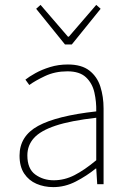

<svg xmlns="http://www.w3.org/2000/svg" viewBox="-20 -754 526 786"><path d="M198 12Q161 12 129.5 -1.5Q98 -15 79 -43.5Q60 -72 60 -117Q60 -197 136 -238.5Q212 -280 374 -298Q375 -337 366.5 -375Q358 -413 332 -437.5Q306 -462 256 -462Q205 -462 164 -442.5Q123 -423 100 -406L84 -428Q99 -440 125 -454.5Q151 -469 185 -479.5Q219 -490 258 -490Q314 -490 346 -465Q378 -440 391 -399Q404 -358 404 -310V0H378L374 -64H372Q335 -34 290.5 -11Q246 12 198 12ZM200 -16Q244 -16 285 -37Q326 -58 374 -98V-272Q269 -260 207.5 -239.5Q146 -219 119 -189Q92 -159 92 -118Q92 -63 124.5 -39.5Q157 -16 200 -16ZM246 -572 128 -718 146 -734 258 -604H262L374 -734L392 -718L274 -572Z"/></svg>

Font: Source Sans Variable
Style: Regular
Weight: 200
Designer: Paul D. Hunt
Foundry: Adobe Systems Incorporated
Version: Version 3.006;hotconv 1.0.111;makeotfexe 2.5.65597